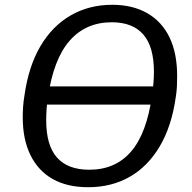

<svg xmlns="http://www.w3.org/2000/svg" viewBox="-20 -784 803 802"><path d="M644 -347H134V-423H644ZM348 -2Q261 -2 200.5 -36Q140 -70 107.5 -135.5Q75 -201 75 -294Q75 -315 76.5 -338Q78 -361 82 -384Q99 -506 148.5 -590.5Q198 -675 275 -719.5Q352 -764 449 -764Q534 -764 595 -729Q656 -694 688 -628Q720 -562 720 -466Q720 -446 719 -423.5Q718 -401 714 -377Q697 -257 647.5 -173Q598 -89 522 -45.5Q446 -2 348 -2ZM353 -75Q462 -75 527.5 -151Q593 -227 615 -385Q619 -412 621 -437Q623 -462 623 -484Q623 -589 578.5 -640Q534 -691 447 -691Q338 -691 270.5 -613.5Q203 -536 180 -376Q176 -350 174.5 -326Q173 -302 173 -281Q173 -177 218 -126Q263 -75 353 -75Z"/></svg>

Font: Libre Franklin
Style: Italic
Weight: 400
Italic angle: -8°
Designer: Pablo Impallari, Rodrigo Fuenzalida, Nhung Nguyen
Foundry: Impallari Type
Version: Version 3.000